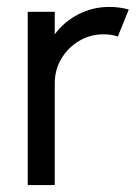

<svg xmlns="http://www.w3.org/2000/svg" viewBox="-20 -534 402 554"><path d="M60 0V-500H138V-435Q164.5 -471 205.8 -492.5Q247 -514 295.5 -514Q325.5 -514 351.5 -506.5L320 -428.5Q302 -435 279.5 -435Q240.5 -435 208.5 -416Q176.5 -397 157.2 -365Q138 -333 138 -293.5V0Z"/></svg>

Font: Urbanist
Style: Regular
Weight: 400
Designer: Corey Hu
Foundry: Corey Hu
Version: Version 1.330; ttfautohint (v1.8.4.7-5d5b)